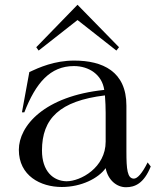

<svg xmlns="http://www.w3.org/2000/svg" viewBox="-20 -769 672 805"><path d="M239 15C321 15 392 -21 423 -64C433 -13 470 16 508 16C545 16 583 1 612 -71L599 -88C576 -42 556 -20 541 -20C514 -21 510 -58 510 -134V-326C510 -470 410 -515 291 -515C208 -515 144 -486 103 -467L72 -298H82C130 -421 190 -492 290 -492C353 -492 408 -456 417 -392C165 -366 59 -241 59 -141C59 -32 150 15 239 15ZM259 -9C203 -10 156 -51 156 -138C156 -272 230 -346 420 -369C422 -349 423 -311 423 -296V-175C423 -66 318 -9 259 -9ZM479 -571 305 -749 132 -571 142 -557 305 -685 468 -557Z"/></svg>

Font: Sprat
Style: Regular
Weight: 400
Designer: Ethan Nakache
Foundry: Collletttivo
Version: Version 2.000;Glyphs 3.2 (3217)